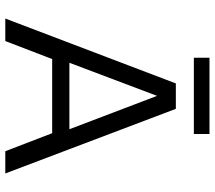

<svg xmlns="http://www.w3.org/2000/svg" viewBox="-63 -748 811 725"><g transform="rotate(90 342.5 -385.5)"><path d="M486 -771H198V-712H486ZM203 -177H483L551 0H635L391 -644H295L50 0H135ZM342 -573 468 -242H217Z"/></g></svg>

Font: Kanit Light
Style: Regular
Weight: 300
Designer: Katatrad Team
Foundry: CadsonDemak
Version: Version 1.000;PS 001.000;hotconv 1.0.88;makeotf.lib2.5.64775